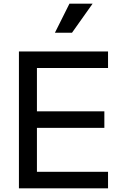

<svg xmlns="http://www.w3.org/2000/svg" viewBox="-20 -1025 646 1045"><path d="M83 0V-745H568V-655H181V-419H548V-329H181V-90H568V0ZM279 -847 358 -1005H484L372 -847Z"/></svg>

Font: Pitagon Sans Text Medium
Style: Regular
Weight: 500
Designer: Travis Tran
Foundry: Pitagon
Version: Version 1.000; ttfautohint (v1.8.4.7-5d5b);gftools[0.9.26]